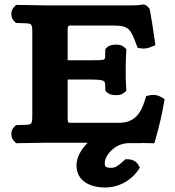

<svg xmlns="http://www.w3.org/2000/svg" viewBox="-20 -637 780 857"><path d="M604.4 110.8 596.9 97.6C588.5 84.1 571.1 74 551.3 74H539.6L531.4 81.3C505.5 104.3 495.9 112 475.8 112C449.3 112 447.6 105.5 447.6 90C447.6 57.7 492.3 2 554.7 2H612.1C611.5 1.2 612.1 1.9 611.5 1.2C632.1 1.6 649.5 2 649.5 2L668.8 2.5L674.2 -16C688.5 -65 703.6 -128.5 711.8 -177.9L714.6 -194.7L700 -203.4C694.6 -206.7 688.7 -209.2 682.5 -210.9C671 -214 658.7 -214.2 646.5 -211.4L632.3 -208.1L628.2 -194.1C609 -128.8 579.2 -89 511.8 -89H294.4C286.6 -89 282 -89.2 282 -103.2V-282H375.5C461.6 -282 447.1 -276 449.9 -240.3L450.7 -230.9L458.1 -224.3C469.5 -214.3 481.2 -213.4 489.9 -212.8C502 -211.8 519.7 -210.6 535.1 -224.3L544.1 -232.3L543.3 -243.6C541.1 -274.9 541.1 -293.1 541.1 -326C541.1 -357.6 541.9 -379.7 543.4 -406.8L544 -417.9L535.1 -425.7C520.2 -438.9 503.5 -438 491.9 -437.4C482.6 -436.9 470.1 -436.3 458.1 -425.7L450.5 -418.9L449.9 -409.4C447.1 -365.9 464.8 -368 375.5 -368H282V-508.4C282 -521.3 287.1 -523 294.4 -523H488.2C556.8 -523 564.1 -503.7 588.8 -438.1L594.2 -423.8L609.1 -421.3C618.9 -419.7 628.1 -420.3 636.3 -421.9C643.5 -423.3 649.9 -425.6 655.4 -427.8L673.4 -435L671 -454.2C665.9 -493.9 652.5 -576.2 648.7 -594.1C647.1 -601.6 631.8 -617 620.2 -617H618L615.8 -616.6C599.1 -613.7 594.8 -613 568.2 -613H185.3C185.3 -613 112.8 -614 62.7 -615L52 -615.2L44.5 -607.7C25.8 -590.5 25.8 -558.1 44.5 -540.9L51.4 -534.5L61.1 -534.1C126.4 -531.5 124.2 -540.1 124.2 -476.9V-136.1C124.2 -72.9 126.4 -81.5 61.1 -78.9L51.4 -78.5L44.5 -72.1C25.8 -54.9 25.8 -22.5 44.5 -5.3L52 2.2L62.7 2C111.8 1 186.4 0 186.4 0H371.8C340.9 30.1 321.4 66.8 321.4 101C321.4 172.8 385.3 200 448.7 200C504.7 200 559.1 174.8 596.2 123.5Z"/></svg>

Font: Linux Libertine Mono O 
Style: Mono Bold
Weight: 400
Designer: Philipp H. Poll
Foundry: Philipp H. Poll
Version: Version 5.1.7